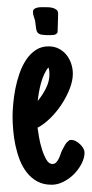

<svg xmlns="http://www.w3.org/2000/svg" viewBox="-20 -510 253 529"><path d="M212.9 -89.4Q212.9 -74.7 204.8 -59.1Q196.8 -43.5 184.1 -30.5Q171.4 -17.6 155 -9.3Q138.7 -1 122.6 -1Q99.6 -1 83 -10Q66.4 -19 54.2 -34.4Q42 -49.8 34.4 -69.3Q26.9 -88.9 22.5 -109.6Q18.1 -130.4 16.4 -151.1Q14.6 -171.9 14.6 -189Q14.6 -203.6 16.4 -223.6Q18.1 -243.7 22.2 -265.1Q26.4 -286.6 33.7 -307.6Q41 -328.6 52 -345.2Q63 -361.8 78.4 -372.1Q93.8 -382.3 113.8 -382.3Q129.4 -382.3 141.8 -376Q154.3 -369.6 162.8 -359.1Q171.4 -348.6 176 -335Q180.7 -321.3 180.7 -306.6Q180.7 -287.6 171.9 -265.1Q163.1 -242.7 149.2 -221.7Q135.3 -200.7 117.9 -183.8Q100.6 -167 83.5 -158.2Q84.5 -149.4 87.4 -132.6Q90.3 -115.7 95.5 -99.1Q100.6 -82.5 107.7 -70.3Q114.7 -58.1 124.5 -58.1Q129.4 -58.1 133.1 -61Q136.7 -64 139.6 -68.8Q142.6 -73.7 144.8 -79.6Q147 -85.4 148.9 -90.8L151.9 -97.7Q152.8 -99.1 153.1 -99.6Q153.3 -100.1 153.8 -101.1Q157.2 -107.4 160.4 -112.8Q163.6 -118.2 169.4 -122.1H168.9Q170.9 -124 173.1 -124.3Q175.3 -124.5 177.2 -124.5Q182.6 -124.5 189 -121.1Q195.3 -117.7 200.7 -112.5Q206.1 -107.4 209.5 -101.3Q212.9 -95.2 212.9 -89.4ZM116.2 -304.7Q116.2 -309.6 115.7 -314.9Q115.2 -320.3 113.3 -324.2Q106.4 -315.9 101.3 -304.4Q96.2 -293 92.8 -280.5Q89.4 -268.1 87.2 -255.4Q85 -242.7 84 -231.9Q96.7 -247.1 106.4 -266.4Q116.2 -285.6 116.2 -304.7ZM70.8 -477.5Q70.8 -482.4 74.2 -485.1Q77.6 -487.8 82.8 -489Q87.9 -490.2 93 -490.2Q98.1 -490.2 102.1 -490.2Q106.9 -490.2 113.5 -490Q120.1 -489.7 126 -488Q131.8 -486.3 136 -482.7Q140.1 -479 140.1 -472.7Q140.1 -470.2 139.9 -462.2Q139.6 -454.1 139.4 -444.8Q139.2 -435.5 138.9 -428Q138.7 -420.4 138.2 -419.9Q134.3 -414.6 128.2 -413.8Q122.1 -413.1 116.7 -413.1Q101.6 -413.1 94.2 -414.6Q86.9 -416 83.5 -420.4Q80.1 -424.8 79.3 -432.6Q78.6 -440.4 76.7 -453.1Q75.2 -459 73 -464.8Q70.8 -470.7 70.8 -477.5Z"/></svg>

Font: Just Another Hand
Style: Regular
Weight: 400
Designer: Astigmatic (AOETI)
Foundry: Astigmatic (AOETI)
Version: Version 1.001